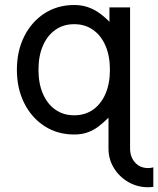

<svg xmlns="http://www.w3.org/2000/svg" viewBox="-20 -538 644 782"><path d="M604.5 143.6Q595.2 146.5 583 146.5Q550.3 146.5 530 123.8Q509.8 101.1 509.8 66.9H421.9Q421.9 110.8 444.1 146.7Q466.3 182.6 502.9 203.6Q539.6 224.6 583 224.6Q588.4 224.6 594 224.1Q599.6 223.6 604.5 223.1ZM427.7 -253.9Q427.7 -197.8 409.7 -156Q391.6 -114.3 358.9 -91.3Q326.2 -68.4 282.2 -68.4Q238.3 -68.4 205.6 -91.3Q172.9 -114.3 154.8 -156Q136.7 -197.8 136.7 -253.9Q136.7 -310.1 154.8 -351.8Q172.9 -393.6 205.6 -416.5Q238.3 -439.5 282.2 -439.5Q326.2 -439.5 358.9 -416.5Q391.6 -393.6 409.7 -351.8Q427.7 -310.1 427.7 -253.9ZM509.8 -425.8Q509.8 -450.7 509.8 -469.2Q509.8 -487.8 509.8 -497.8Q509.8 -507.8 509.8 -507.8H425.8V-449.2Q405.3 -470.2 383.8 -485.4Q362.3 -500.5 337.6 -509Q313 -517.6 282.2 -517.6Q213.9 -517.6 161.1 -483.4Q108.4 -449.2 78.6 -389.6Q48.8 -330.1 48.8 -253.9Q48.8 -177.7 78.6 -118.2Q108.4 -58.6 161.1 -24.4Q213.9 9.8 282.2 9.8Q313 9.8 336.7 1.2Q360.4 -7.3 380.9 -22.7Q401.4 -38.1 421.9 -58.6V66.9H509.8Z"/></svg>

Font: Giphurs SC
Style: Regular
Weight: 400
Version: Version 0.920